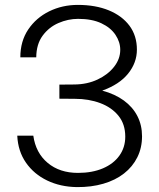

<svg xmlns="http://www.w3.org/2000/svg" viewBox="-20 -753 650 784"><path d="M63 -519Q63 -584.5 95.2 -632.5Q127.5 -680.5 181 -706.8Q234.5 -733 298 -733Q370 -733 424.2 -710.8Q478.5 -688.5 508.8 -647.8Q539 -607 539 -550.5Q539 -497 503.2 -452.5Q467.5 -408 397.5 -383Q449.5 -369 485.8 -342.5Q522 -316 541 -279Q560 -242 560 -196.5Q560 -149.5 540.8 -110.8Q521.5 -72 486.2 -44.5Q451 -17 402 -2.8Q353 11.5 294 11Q226.5 10 172.5 -16Q118.5 -42 86 -88.8Q53.5 -135.5 50.5 -199H116Q126 -128.5 174.8 -87.8Q223.5 -47 298.5 -47Q356.5 -47 400 -65.5Q443.5 -84 467.5 -117.5Q491.5 -151 491.5 -195Q491.5 -246 463.8 -280.2Q436 -314.5 389.2 -332Q342.5 -349.5 285.5 -349.5L222.5 -350V-407.5L284 -408Q336.5 -408.5 378.8 -428.5Q421 -448.5 446 -480.5Q471 -512.5 471 -549.5Q471 -581.5 451.5 -610.8Q432 -640 393.8 -658Q355.5 -676 299 -676Q258 -676 218.8 -659Q179.5 -642 154 -607.2Q128.5 -572.5 128 -519Z"/></svg>

Font: Public Sans ExtraLight
Style: Regular
Weight: 250
Designer: The Public Sans Project Authors: Dan O. Williams and USWDS (Libre Franklin designed by Pablo Impallari and Rodrigo Fuenz
Version: Version 1.007